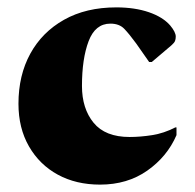

<svg xmlns="http://www.w3.org/2000/svg" viewBox="-20 -490 528 520"><path d="M251 10Q186 10 136.5 -17Q87 -44 58.5 -93.5Q30 -143 30 -209Q30 -286 62 -344.5Q94 -403 153.5 -436.5Q213 -470 295 -470Q345 -470 383 -457Q421 -444 441 -421Q456 -403 456 -391Q456 -384 454 -379Q452 -374 444 -367L391 -322H384L349 -372Q330 -398 316.5 -412Q303 -426 279 -426Q238 -426 220 -378.5Q202 -331 202 -257Q202 -196 233.5 -157.5Q265 -119 331 -119Q360 -119 392 -124Q424 -129 455 -145H458V-124Q433 -66 379 -28Q325 10 251 10Z"/></svg>

Font: Spectral ExtraBold
Style: Regular
Weight: 800
Designer: Jean-Baptiste Levee
Foundry: Production Type
Version: Version 2.001